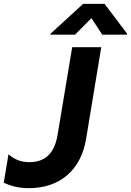

<svg xmlns="http://www.w3.org/2000/svg" viewBox="-32 -974 685 1004"><path d="M360.4 -792.6 446 -879.3 502.8 -792.6H631.7L632.8 -797.6L514.9 -953.8H402.7L232.2 -797.6L231.2 -792.6ZM119.3 9.9C275.9 9.9 390.3 -79.2 418.3 -248.2L497.5 -727.3H345.5L269.2 -269.5C254.6 -182.2 213.4 -126.1 120.7 -126.1C81.3 -126.1 43.7 -138.5 12.4 -167.6L-12.4 -18.5C19.9 -3.9 57.9 9.9 119.3 9.9Z"/></svg>

Font: TID UI
Style: Bold Italic
Weight: 700
Italic angle: -9.39999°
Designer: The TID Project Authors
Foundry: Bakken & Bæck
Version: Version 1.001;hotconv 1.0.109;makeotfexe 2.5.65596